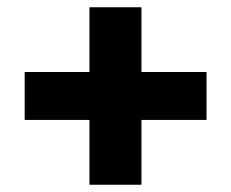

<svg xmlns="http://www.w3.org/2000/svg" viewBox="-20 -548 637 529"><path d="M226.4 -528H369.8V-39H226.4ZM48 -349.6H549V-217.6H48Z"/></svg>

Font: Easer Grotesk Variable
Style: Regular
Weight: 400
Designer: Boardeaser, Bonnie Shaver-Troup, Thomas Jockin
Foundry: Lexend
Version: Version 1.001;Glyphs 3.1.2 (3151)